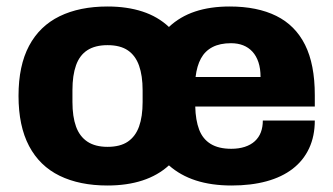

<svg xmlns="http://www.w3.org/2000/svg" viewBox="-20 -559 1026 591"><path d="M311 12Q225 12 163.5 -18Q102 -48 69.5 -109.5Q37 -171 37 -264Q37 -357 69.5 -418Q102 -479 163.5 -509Q225 -539 311 -539Q371 -539 418.5 -523.5Q466 -508 500 -476Q534 -508 580.5 -523.5Q627 -539 687 -539Q772 -539 830.5 -510Q889 -481 919 -421Q949 -361 949 -266V-231H581Q582 -189 593 -160Q604 -131 628.5 -116Q653 -101 692 -101Q715 -101 733.5 -107Q752 -113 764.5 -124.5Q777 -136 783 -152Q789 -168 789 -188H949Q949 -140 931.5 -102.5Q914 -65 881 -39.5Q848 -14 800.5 -1Q753 12 693 12Q631 12 583 -3.5Q535 -19 500 -50Q466 -19 418.5 -3.5Q371 12 311 12ZM311 -107Q350 -107 373.5 -123Q397 -139 408 -169.5Q419 -200 419 -245V-281Q419 -326 408 -357Q397 -388 373.5 -404Q350 -420 311 -420Q273 -420 249 -404.5Q225 -389 214 -358Q203 -327 203 -282V-245Q203 -200 214 -169.5Q225 -139 249 -123Q273 -107 311 -107ZM582 -322H782Q782 -348 775.5 -367.5Q769 -387 757 -400Q745 -413 728.5 -419.5Q712 -426 691 -426Q657 -426 634 -414Q611 -402 598.5 -379Q586 -356 582 -322Z"/></svg>

Font: Archivo SemiBold ExtraBold
Style: Regular
Weight: 800
Version: Version 2.001